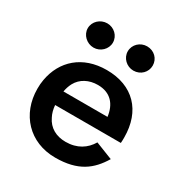

<svg xmlns="http://www.w3.org/2000/svg" viewBox="-159 -779 857 906"><g transform="rotate(30 269.5 -326.0)"><path d="M315 -596C315 -560 346 -530 383 -530C422 -530 451 -560 451 -596C451 -633 422 -662 383 -662C346 -662 315 -633 315 -596ZM97 -596C97 -560 129 -530 166 -530C203 -530 234 -560 234 -596C234 -633 203 -662 166 -662C129 -662 97 -633 97 -596ZM406 -152C380 -108 337 -79 274 -79C223 -79 182 -101 161 -146C152 -163 147 -182 145 -205H503C504 -217 504 -227 504 -235C504 -380 418 -470 274 -470C143 -470 58 -393 38 -279C35 -263 34 -247 34 -230C34 -92 128 10 269 10C394 10 454 -39 500 -115ZM147 -280C150 -297 155 -313 163 -328C184 -367 225 -388 273 -388C343 -388 379 -344 387 -280Z"/></g></svg>

Font: Jost Medium
Style: Regular
Weight: 500
Version: Version 3.710